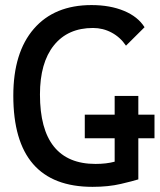

<svg xmlns="http://www.w3.org/2000/svg" viewBox="-20 -723 626 753"><path d="M342.8 9.8Q187.5 9.8 109.9 -79.6Q32.2 -168.9 32.2 -347.7Q32.2 -517.1 112.8 -610.1Q193.4 -703.1 338.9 -703.1Q411.6 -703.1 466.3 -680.4Q521 -657.7 546.9 -616.2L474.1 -543.9Q451.7 -577.1 417.7 -595.2Q383.8 -613.3 344.7 -613.3Q246.1 -613.3 191.4 -545.2Q136.7 -477.1 136.7 -352.5Q136.7 -216.3 191.4 -148.2Q246.1 -80.1 354.5 -80.1Q397.5 -80.1 430.4 -89.1Q463.4 -98.1 484.4 -104.5L522.5 -19.5Q502.9 -13.2 454.1 -1.7Q405.3 9.8 342.8 9.8ZM429.7 -19.5V-346.7H522.5V-19.5ZM312.5 -180.7V-273.4H585.9V-180.7Z"/></svg>

Font: Cascadia Code PL
Style: Regular
Weight: 400
Monospace: yes
Designer: Aaron Bell
Foundry: Saja Typeworks
Version: Version 2102.003